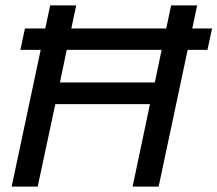

<svg xmlns="http://www.w3.org/2000/svg" viewBox="-20 -688 802 708"><path d="M23 0 130 -504H55L72 -583H147L165 -668H261L243 -583H593L611 -668H707L689 -583H762L745 -504H672L565 0H469L533 -304H184L119 0ZM201 -384H551L576 -504H226Z"/></svg>

Font: Atkinson Hyperlegible
Style: Italic
Weight: 400
Italic angle: -12°
Designer: Elliott Scott, Megan Eiswerth, Linus Boman, Theodore Petrosky
Foundry: Braille Institute
Version: Version 1.006; ttfautohint (v1.8.3)